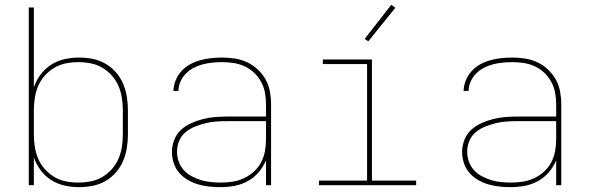

<svg xmlns="http://www.w3.org/2000/svg" viewBox="-20 -766 2440 794"><path d="M307 8Q277 8 247.5 1.5Q218 -5 192.5 -21Q167 -37 148.5 -61.5Q130 -86 120 -115V0H99V-735H120V-405Q130 -434 148.5 -458.5Q167 -483 192.5 -499Q218 -515 247.5 -521.5Q277 -528 307 -528Q335 -528 363 -522.5Q391 -517 415.5 -503Q440 -489 459 -467.5Q478 -446 489 -420Q500 -394 504.5 -366Q509 -338 509 -310V-210Q509 -182 504.5 -154Q500 -126 489 -100Q478 -74 459 -52.5Q440 -31 415.5 -17Q391 -3 363 2.5Q335 8 307 8ZM304 -11Q330 -11 355.5 -16Q381 -21 403 -34Q425 -47 442.5 -66.5Q460 -86 470 -109.5Q480 -133 484 -158.5Q488 -184 488 -210V-310Q488 -336 484 -361.5Q480 -387 470 -410.5Q460 -434 442.5 -453.5Q425 -473 403 -486Q381 -499 355.5 -504Q330 -509 304 -509Q278 -509 252.5 -504Q227 -499 205 -486Q183 -473 165.5 -453.5Q148 -434 138 -410.5Q128 -387 124 -361.5Q120 -336 120 -310V-210Q120 -184 124 -158.5Q128 -133 138 -109.5Q148 -86 165.5 -66.5Q183 -47 205 -34Q227 -21 252.5 -16Q278 -11 304 -11Z M892 8Q869 8 845.5 5.5Q822 3 799.5 -3.5Q777 -10 756.5 -22Q736 -34 721 -51.5Q706 -69 698.5 -91.5Q691 -114 691 -138Q691 -163 700.5 -187.5Q710 -212 728.5 -229Q747 -246 770.5 -256.5Q794 -267 819 -273.5Q844 -280 869.5 -282Q895 -284 920 -284H1080V-336Q1080 -360 1075.5 -383.5Q1071 -407 1059.5 -428Q1048 -449 1030.5 -465.5Q1013 -482 991 -492Q969 -502 945.5 -505.5Q922 -509 898 -509Q878 -509 858 -507Q838 -505 818.5 -500Q799 -495 781 -485.5Q763 -476 749 -462Q735 -448 726.5 -429Q718 -410 718 -390H697Q698 -413 706.5 -434Q715 -455 730.5 -472Q746 -489 766 -500Q786 -511 808 -517Q830 -523 852.5 -525.5Q875 -528 898 -528Q924 -528 950.5 -524Q977 -520 1001 -509Q1025 -498 1045 -479.5Q1065 -461 1078 -438Q1091 -415 1096 -388.5Q1101 -362 1101 -336V0H1080V-103Q1069 -76 1049.5 -53.5Q1030 -31 1004.5 -17Q979 -3 950 2.5Q921 8 892 8ZM895 -11Q919 -11 943.5 -15Q968 -19 990 -29.5Q1012 -40 1030 -56.5Q1048 -73 1059.5 -94.5Q1071 -116 1075.5 -140.5Q1080 -165 1080 -189V-265H920Q897 -265 874.5 -263.5Q852 -262 830 -256.5Q808 -251 786.5 -242.5Q765 -234 747.5 -219.5Q730 -205 721 -183.5Q712 -162 712 -139Q712 -118 719 -98Q726 -78 740 -62.5Q754 -47 773 -37Q792 -27 812 -21Q832 -15 853 -13Q874 -11 895 -11Z M1701 0H1299V-19H1498V-501H1315V-520H1518V-19H1701ZM1503 -595 1488 -605 1598 -746 1615 -734Z M2092 8Q2069 8 2045.5 5.5Q2022 3 1999.5 -3.5Q1977 -10 1956.5 -22Q1936 -34 1921 -51.5Q1906 -69 1898.5 -91.5Q1891 -114 1891 -138Q1891 -163 1900.5 -187.5Q1910 -212 1928.5 -229Q1947 -246 1970.5 -256.5Q1994 -267 2019 -273.5Q2044 -280 2069.5 -282Q2095 -284 2120 -284H2280V-336Q2280 -360 2275.5 -383.5Q2271 -407 2259.5 -428Q2248 -449 2230.5 -465.5Q2213 -482 2191 -492Q2169 -502 2145.5 -505.5Q2122 -509 2098 -509Q2078 -509 2058 -507Q2038 -505 2018.5 -500Q1999 -495 1981 -485.5Q1963 -476 1949 -462Q1935 -448 1926.5 -429Q1918 -410 1918 -390H1897Q1898 -413 1906.5 -434Q1915 -455 1930.5 -472Q1946 -489 1966 -500Q1986 -511 2008 -517Q2030 -523 2052.5 -525.5Q2075 -528 2098 -528Q2124 -528 2150.5 -524Q2177 -520 2201 -509Q2225 -498 2245 -479.5Q2265 -461 2278 -438Q2291 -415 2296 -388.5Q2301 -362 2301 -336V0H2280V-103Q2269 -76 2249.5 -53.5Q2230 -31 2204.5 -17Q2179 -3 2150 2.5Q2121 8 2092 8ZM2095 -11Q2119 -11 2143.5 -15Q2168 -19 2190 -29.5Q2212 -40 2230 -56.5Q2248 -73 2259.5 -94.5Q2271 -116 2275.5 -140.5Q2280 -165 2280 -189V-265H2120Q2097 -265 2074.5 -263.5Q2052 -262 2030 -256.5Q2008 -251 1986.5 -242.5Q1965 -234 1947.5 -219.5Q1930 -205 1921 -183.5Q1912 -162 1912 -139Q1912 -118 1919 -98Q1926 -78 1940 -62.5Q1954 -47 1973 -37Q1992 -27 2012 -21Q2032 -15 2053 -13Q2074 -11 2095 -11Z"/></svg>

Font: Iosevka Thin Extended
Style: Regular
Weight: 100
Width: 7
Monospace: yes
Designer: Belleve Invis
Foundry: Belleve Invis
Version: Version 32.5.0; ttfautohint (v1.8.4)